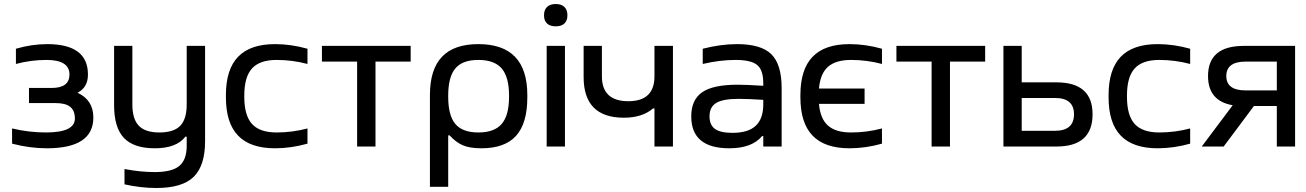

<svg xmlns="http://www.w3.org/2000/svg" viewBox="-20 -728 6490 954"><path d="M236.8 -291Q325.2 -291 325.2 -357.9Q325.2 -430.2 210.9 -430.2Q133.3 -430.2 59.1 -410.2V-485.8Q137.7 -508.8 214.8 -508.8Q417 -508.8 417 -357.9Q417 -293.5 365.2 -267.1Q443.8 -231 443.8 -144Q443.8 8.8 212.9 8.8Q127.9 8.8 40 -14.2V-89.8Q124 -69.8 208 -69.8Q352.1 -69.8 352.1 -139.2Q352.1 -178.7 328.6 -197.3Q305.2 -215.8 256.8 -215.8H124V-291Z M999 -25.9Q999 94.7 942.6 150.4Q886.2 206.1 756.8 206.1Q680.2 206.1 598.6 188V111.8Q677.7 127 749 127Q835 127 871.3 96.2Q907.7 65.4 907.7 -2.9V-48.8H900.9Q856.9 8.8 749 8.8Q644.5 8.8 595.7 -42.7Q546.9 -94.2 546.9 -205.1V-500H637.7V-209Q637.7 -136.2 669.9 -103Q702.1 -69.8 772 -69.8Q843.3 -69.8 875.5 -103Q907.7 -136.2 907.7 -209V-500H999Z M1102.5 -255.9Q1102.5 -383.3 1163.1 -446Q1223.6 -508.8 1346.7 -508.8Q1425.8 -508.8 1507.8 -485.8V-410.2Q1432.6 -430.2 1354.5 -430.2Q1270.5 -430.2 1232.2 -387.9Q1193.8 -345.7 1193.8 -252.9V-247.1Q1193.8 -154.3 1232.2 -112.1Q1270.5 -69.8 1354.5 -69.8Q1432.6 -69.8 1507.8 -89.8V-14.2Q1425.8 8.8 1346.7 8.8Q1223.6 8.8 1163.1 -54Q1102.5 -116.7 1102.5 -244.1Z M1754.4 0V-421.9H1579.6V-500H2020.5V-421.9H1845.7V0Z M2600.1 -244.1Q2600.1 -115.2 2544.2 -53.2Q2488.3 8.8 2372.1 8.8Q2313 8.8 2278.1 -6.8Q2243.2 -22.5 2214.4 -55.2H2207V200.2H2116.2V-255.9Q2116.2 -382.8 2176 -445.8Q2235.8 -508.8 2356.9 -508.8Q2600.1 -508.8 2600.1 -255.9ZM2207 -247.1Q2207 -154.3 2242.4 -112.1Q2277.8 -69.8 2356.9 -69.8Q2436.5 -69.8 2472.9 -112.3Q2509.3 -154.8 2509.3 -247.1V-252.9Q2509.3 -345.2 2472.9 -387.7Q2436.5 -430.2 2356.9 -430.2Q2277.8 -430.2 2242.4 -387.9Q2207 -345.7 2207 -252.9Z M2696.3 -500H2787.1V0H2696.3ZM2683.1 -650.9V-652.8Q2683.1 -678.7 2698 -693.4Q2712.9 -708 2741.2 -708Q2769.5 -708 2784.4 -693.4Q2799.3 -678.7 2799.3 -652.8V-650.9Q2799.3 -625.5 2784.4 -611.3Q2769.5 -597.2 2741.2 -597.2Q2712.9 -597.2 2698 -611.3Q2683.1 -625.5 2683.1 -650.9Z M3323.7 0H3231.9V-189H3224.6Q3170.9 -143.1 3080.1 -143.1Q2879.9 -143.1 2879.9 -345.2V-500H2970.7V-349.1Q2970.7 -225.1 3102.1 -225.1Q3231.9 -225.1 3231.9 -349.1V-500H3323.7Z M3642.6 -508.8Q3761.7 -508.8 3812.7 -458.5Q3863.8 -408.2 3863.8 -290V0H3772.5V-51.8H3766.6Q3716.3 8.8 3603.5 8.8Q3414.6 8.8 3414.6 -149.9Q3414.6 -231.9 3468.8 -269.5Q3522.9 -307.1 3644.5 -307.1Q3688.5 -307.1 3772.5 -301.8V-314.9Q3772.5 -380.4 3741.9 -405.3Q3711.4 -430.2 3634.8 -430.2Q3557.1 -430.2 3471.7 -410.2V-485.8Q3561 -508.8 3642.6 -508.8ZM3505.4 -149.9Q3505.4 -106.9 3532.5 -87.4Q3559.6 -67.9 3619.6 -67.9Q3697.3 -67.9 3734.9 -103Q3772.5 -138.2 3772.5 -209V-231.9Q3697.8 -236.8 3649.4 -236.8Q3572.3 -236.8 3538.8 -216.6Q3505.4 -196.3 3505.4 -149.9Z M3957 -255.9Q3957 -383.3 4017.6 -446Q4078.1 -508.8 4201.2 -508.8Q4280.3 -508.8 4362.3 -485.8V-410.2Q4287.1 -430.2 4209 -430.2Q4132.8 -430.2 4094.2 -396.2Q4055.7 -362.3 4049.3 -288.1H4275.9V-211.9H4049.3Q4055.7 -137.7 4094.2 -103.8Q4132.8 -69.8 4209 -69.8Q4287.1 -69.8 4362.3 -89.8V-14.2Q4280.3 8.8 4201.2 8.8Q4078.1 8.8 4017.6 -54Q3957 -116.7 3957 -244.1Z M4608.9 0V-421.9H4434.1V-500H4875V-421.9H4700.2V0Z M4965.8 0V-500H5056.6V-318.8H5229.5Q5408.7 -318.8 5408.7 -160.2Q5408.7 0 5229.5 0ZM5056.6 -78.1H5221.7Q5316.4 -78.1 5316.4 -160.2Q5316.4 -241.2 5221.7 -241.2H5056.6Z M5488.3 -255.9Q5488.3 -383.3 5548.8 -446Q5609.4 -508.8 5732.4 -508.8Q5811.5 -508.8 5893.6 -485.8V-410.2Q5818.4 -430.2 5740.2 -430.2Q5656.2 -430.2 5617.9 -387.9Q5579.6 -345.7 5579.6 -252.9V-247.1Q5579.6 -154.3 5617.9 -112.1Q5656.2 -69.8 5740.2 -69.8Q5818.4 -69.8 5893.6 -89.8V-14.2Q5811.5 8.8 5732.4 8.8Q5609.4 8.8 5548.8 -54Q5488.3 -116.7 5488.3 -244.1Z M6415 -500V0H6324.2V-201.2H6210.4L6060.1 0H5951.2L6105 -205.1Q5982.4 -226.1 5982.4 -350.1Q5982.4 -500 6160.2 -500ZM6073.2 -350.1Q6073.2 -278.8 6169.4 -278.8H6324.2V-421.9H6169.4Q6073.2 -421.9 6073.2 -350.1Z"/></svg>

Font: LT Wave Text
Style: Regular
Weight: 400
Designer: Daniel Lyons
Version: Version 2.5 (Glyphs App)